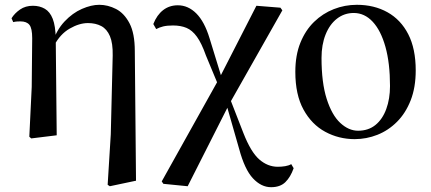

<svg xmlns="http://www.w3.org/2000/svg" viewBox="-20 -563 1794 799"><path d="M102 6 112 -201 114 -404Q114 -445 102.5 -459.5Q91 -474 65 -474Q58 -474 50.5 -473.5Q43 -473 35 -471L28 -487Q41 -508 63.5 -523.5Q86 -539 117 -539Q145 -539 166.5 -526.5Q188 -514 199.5 -484.5Q211 -455 212 -402V-398L216 0L110 13ZM428 206 441 -4 449 -332Q450 -383 437.5 -412.5Q425 -442 401.5 -454.5Q378 -467 346 -467Q310 -467 270 -444Q230 -421 205 -373L194 -382H197Q215 -438 248.5 -473.5Q282 -509 321 -526Q360 -543 393 -543Q429 -543 463 -525.5Q497 -508 519 -466Q541 -424 541 -350L546 189L437 212Z M660 202 653 192 893 -238 1047 -539 1147 -531 1155 -520 933 -128 761 212ZM1108 216Q1067 216 1032.5 179Q998 142 975 56L920 -136H911L935 -158L993 -9Q1024 70 1059 100.5Q1094 131 1136 131Q1152 131 1167 128.5Q1182 126 1192 120L1202 137Q1189 174 1167.5 195Q1146 216 1108 216ZM891 -202 837 -332Q819 -383 799.5 -410Q780 -437 756 -447Q732 -457 700 -457Q675 -457 659 -453Q643 -449 630 -442L618 -463Q633 -501 659 -521Q685 -541 720 -541Q763 -541 797 -507Q831 -473 852 -404L907 -225H919Z M1456 16Q1390 16 1333.5 -14.5Q1277 -45 1243 -107Q1209 -169 1209 -264Q1209 -333 1230 -385Q1251 -437 1287 -472Q1323 -507 1369 -525Q1415 -543 1465 -543Q1537 -543 1592.5 -512Q1648 -481 1679 -420.5Q1710 -360 1710 -270Q1710 -199 1689 -145.5Q1668 -92 1632 -56Q1596 -20 1550.5 -2Q1505 16 1456 16ZM1470 -19Q1513 -19 1542.5 -43Q1572 -67 1587.5 -109.5Q1603 -152 1603 -205Q1603 -300 1584 -368Q1565 -436 1531 -472.5Q1497 -509 1452 -509Q1413 -509 1382.5 -485.5Q1352 -462 1335 -419.5Q1318 -377 1318 -322Q1318 -219 1339.5 -151.5Q1361 -84 1396 -51.5Q1431 -19 1470 -19Z"/></svg>

Font: Noto Serif KR SemiBold
Style: Regular
Weight: 600
Designer: Ryoko NISHIZUKA 西塚涼子 (kana & ideographs); Frank Grießhammer (Latin, Greek & Cyrillic); Wenlong ZHANG 张文龙 (bopomofo); San
Foundry: Adobe
Version: Version 2.003-H1;hotconv 1.1.1;makeotfexe 2.6.0